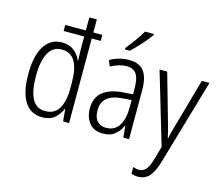

<svg xmlns="http://www.w3.org/2000/svg" viewBox="-132 -942 1574 1360"><g transform="rotate(15 654.5 -262.0)"><path d="M222 10Q136 10 92 -59Q48 -128 48 -260Q48 -397 94 -468Q140 -539 223 -539Q276 -539 311 -511Q346 -483 362 -443H365Q364 -464 363 -485Q362 -506 362 -524V-620H211V-664H362V-760H417V-664H483V-620H417V0H373L365 -89H362Q345 -48 311.5 -19Q278 10 222 10ZM231 -38Q298 -38 330 -90.5Q362 -143 362 -241V-284Q362 -384 330.5 -437Q299 -490 232 -490Q169 -490 136.5 -431.5Q104 -373 104 -260Q104 -152 134.5 -95Q165 -38 231 -38Z M712 -542Q788 -542 822.5 -497.5Q857 -453 857 -359V0H815L807 -85H805Q786 -44 754 -17Q722 10 665 10Q599 10 565.5 -33Q532 -76 532 -139Q532 -219 583.5 -260.5Q635 -302 731 -309L802 -314V-355Q802 -431 779 -463Q756 -495 707 -495Q654 -495 592 -461L574 -504Q605 -522 640 -532Q675 -542 712 -542ZM737 -267Q588 -257 588 -140Q588 -88 612 -61.5Q636 -35 678 -35Q740 -35 771.5 -84Q803 -133 803 -216V-272ZM834 -757Q819 -735 795.5 -707Q772 -679 746 -652Q720 -625 699 -606H664V-617Q694 -654 721.5 -692Q749 -730 769 -765H834Z M938 -532H994L1091 -191Q1103 -151 1109 -126Q1115 -101 1120 -78H1123Q1128 -105 1135.5 -133Q1143 -161 1152 -191L1248 -532H1304L1120 100Q1098 174 1066.5 207.5Q1035 241 986 241Q973 241 961 239Q949 237 937 233V183Q947 187 958 189.5Q969 192 980 192Q1009 192 1029.5 170Q1050 148 1066 92L1094 -6Z"/></g></svg>

Font: Noto Sans Condensed Light
Style: Regular
Weight: 300
Width: 3
Designer: Monotype Design Team
Foundry: Monotype Imaging Inc.
Version: Version 2.013; ttfautohint (v1.8.4.7-5d5b)